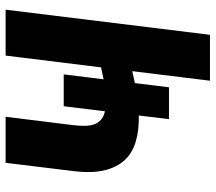

<svg xmlns="http://www.w3.org/2000/svg" viewBox="-62 -706 768 684"><g transform="rotate(-90 322.0 -364.0)"><path d="M540 0H376.5L410.5 -277Q399.5 -274.5 389 -272Q378.5 -269.5 368 -267.5L353 -146H239.5L252.5 -253.5Q201 -252.5 160.8 -264Q120.5 -275.5 94.2 -303.2Q68 -331 57.2 -376Q46.5 -421 54.5 -486.5L84 -728H248L218 -486Q215.5 -463.5 215.8 -445Q216 -426.5 221.2 -412.2Q226.5 -398 237.5 -388.2Q248.5 -378.5 267.5 -374L285.5 -521H399L381.5 -379L424 -388L466 -728H629.5Z"/></g></svg>

Font: Lato Black
Style: Italic
Weight: 900
Italic angle: -7°
Designer: Lukasz Dziedzic
Foundry: tyPoland Lukasz Dziedzic
Version: Version 2.007; 2014-02-27